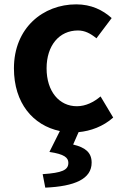

<svg xmlns="http://www.w3.org/2000/svg" viewBox="-20 -594 567 882"><path d="M188 268C324 262 401 228 401 153C401 106 371 83 316 70L341 13C396 8 454 -13 500 -54L442 -151C411 -125 374 -106 333 -106C252 -106 194 -174 194 -280C194 -385 252 -454 338 -454C369 -454 395 -441 423 -418L493 -511C452 -548 399 -574 330 -574C178 -574 44 -466 44 -280C44 -120 132 -18 255 8L207 104C275 114 294 130 294 154C294 187 266 200 176 206Z"/></svg>

Font: Noto Sans JP
Style: Bold
Weight: 700
Designer: Ryoko NISHIZUKA 西塚涼子 (kana, bopomofo & ideographs); Paul D. Hunt (Latin, Greek & Cyrillic); Sandoll Communications 산돌커뮤니
Foundry: Adobe
Version: Version 2.004;hotconv 1.0.118;makeotfexe 2.5.65603